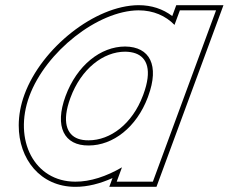

<svg xmlns="http://www.w3.org/2000/svg" viewBox="-20 -653 885 743"><path d="M93.6 -281C157.1 -453 358.7 -612 516.1 -613C573.6 -613 621.1 -591.8 655.3 -556.6L676.1 -613H816.1L790.2 -543L694.9 -284.6L693.6 -281L597.4 -20L571.6 50H431.6L452 -5.5C392.2 29.4 329.3 50.4 271.6 50C112.6 50 30.9 -111 93.6 -281ZM233.6 -281C190.1 -163 227.8 -89 323.2 -90C417.7 -90 508.3 -160.8 551.7 -275.7L553.6 -281C597.5 -400 560.1 -472 464.4 -473C369.4 -473 277.5 -400 233.6 -281ZM74.9 -287.9C59.8 -247.1 52.6 -206.5 52.5 -168C52.1 -37.6 136.2 70 271.5 70C318.6 70.3 367.6 57.5 415.4 36L402.9 70H585.5L844.8 -633H662.1L646.6 -590.9C610.1 -618.4 566.8 -633 516 -633C347.3 -631.9 140.9 -467.1 74.9 -287.9ZM252.4 -274.1C294.2 -387.6 380.3 -453 464.3 -453C480.1 -452.8 493.8 -450.4 504.8 -446.4C549 -430.3 569.4 -381.5 534.9 -287.9L532.9 -282.6C491.8 -173.5 407.3 -110 323.1 -110C306.8 -109.8 293.4 -112.1 282.2 -116.1C238.8 -131.8 218.3 -181.6 252.4 -274.1Z"/></svg>

Font: Nordica Plus
Style: NordicaClassicRgOblOl
Weight: 500
Version: Version 1.01